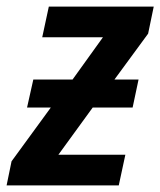

<svg xmlns="http://www.w3.org/2000/svg" viewBox="-47 -562 486 582"><path d="M-27 0H313L333 -93H130L234 -236H355L373 -321H300L402 -460L419 -542H101L81 -449H265L173 -321H54L35 -236H107L-12 -73Z"/></svg>

Font: Noto Sans SemiCondensed SemiBold
Style: Italic
Weight: 600
Width: 4
Italic angle: -12°
Designer: Monotype Design Team
Foundry: Monotype Imaging Inc.
Version: Version 2.013